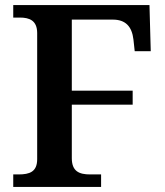

<svg xmlns="http://www.w3.org/2000/svg" viewBox="-20 -734 649 754"><path d="M32 0H377V-49H334C291 -49 262 -61 262 -113V-323H501V-378H262V-657H423C473 -657 498 -630 504 -579L509 -533H572L567 -714H32V-665H58C95 -665 126 -654 126 -604V-109C126 -59 96 -49 53 -49H32Z"/></svg>

Font: Noto Serif Georgian SemiBold
Style: Regular
Weight: 600
Designer: Monotype Design Team, Akaki Razmadze
Foundry: Google LLC
Version: Version 2.003